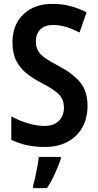

<svg xmlns="http://www.w3.org/2000/svg" viewBox="-20 -744 505 985"><path d="M429 -201Q429 -138 402.5 -90.5Q376 -43 326.5 -16.5Q277 10 210 10Q162 10 119 1Q76 -8 38 -27V-147Q78 -125 123 -111.5Q168 -98 209 -98Q258 -98 283 -125Q308 -152 308 -191Q308 -233 282.5 -259.5Q257 -286 192 -319Q150 -341 116.5 -367.5Q83 -394 63.5 -432Q44 -470 44 -528Q44 -617 100.5 -671Q157 -725 252 -724Q299 -724 342 -712.5Q385 -701 424 -681L388 -577Q352 -596 318.5 -606Q285 -616 253 -616Q210 -616 187 -593Q164 -570 164 -533Q164 -504 175 -484Q186 -464 211 -446.5Q236 -429 280 -406Q353 -368 391 -322Q429 -276 429 -201ZM292 71Q280 107 261.5 147.5Q243 188 221 221H150V209Q155 191 161 164Q167 137 172 109Q177 81 179 61H292Z"/></svg>

Font: Noto Sans Ethiopic Condensed SemiBold
Style: Regular
Weight: 600
Width: 3
Designer: Monotype Design Team
Foundry: Monotype Imaging Inc.
Version: Version 2.102; ttfautohint (v1.8.4.7-5d5b)